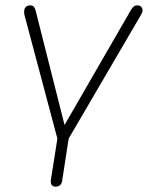

<svg xmlns="http://www.w3.org/2000/svg" viewBox="-20 -510 552 716"><path d="M187 186Q177 186 172.5 179Q168 172 170 159L194 7L71 -455Q69 -465 70.5 -472.5Q72 -480 77.5 -485Q83 -490 92 -490Q101 -490 105.5 -485.5Q110 -481 113 -470L228 -15H204L469 -474Q474 -482 479 -486Q484 -490 492 -490Q501 -490 506 -485Q511 -480 511.5 -472.5Q512 -465 506 -455L236 7L212 163Q209 186 187 186Z"/></svg>

Font: Nunito ExtraLight
Style: Italic
Weight: 200
Italic angle: -9°
Designer: Vernon Adams
Foundry: Vernon Adams
Version: Version 3.602